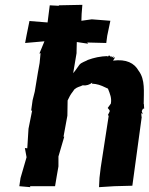

<svg xmlns="http://www.w3.org/2000/svg" viewBox="-20 -770 617 795"><path d="M362 -428 361 -423C367 -423 360 -424 376 -422C395 -419 412 -410 427 -403C436 -380 443 -364 439 -341L426 -323L434 -313V-308L427 -294L430 -290L397 -76L392 -34L390 5L453 1L528 -1L567 -287L566 -286L565 -302L571 -297L567 -310L572 -320H577L576 -335C578 -334 573 -345 575 -338C575 -391 582 -440 554 -477C536 -509 503 -526 448 -519C458 -533 458 -536 447 -529C456 -544 443 -532 443 -532C443 -534 439 -543 439 -534C438 -537 431 -541 431 -541C428 -532 419 -538 428 -538C394 -537 369 -531 344 -522C337 -517 317 -512 309 -502C304 -496 293 -478 283 -467L297 -550V-556L298 -596L345 -589L341 -594L420 -592L424 -622L437 -684L360 -690L317 -684L318 -712L321 -750L223 -748L224 -746L186 -748L177 -677L102 -683L90 -624L84 -592L164 -599L143 -548L148 -550L144 -509L137 -470L124 -391L115 -355L109 -312H113L98 -237L93 -156L83 -157L90 -119L65 -33L60 1L106 5L104 1H208L215 -41L222 -81V-122L246 -204H243L259 -291L260 -354C266 -367 272 -379 281 -390L288 -400C301 -411 309 -410 323 -417C337 -414 352 -420 362 -428Z"/></svg>

Font: Asimov Print
Style: DIt
Weight: 250
Width: 0
Designer: Google
Version: Version 2.000980: 2014